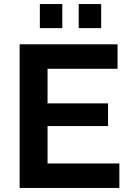

<svg xmlns="http://www.w3.org/2000/svg" viewBox="-20 -929 644 949"><path d="M177 -790V-909H288V-790ZM369 -790V-909H480V-790ZM570 -121V0H77V-710H561V-589H215V-418H514V-306H215V-121Z"/></svg>

Font: PTCRaleway
Style: Bold
Weight: 700
Designer: Matt McInerney, Pablo Impallari, Rodrigo Fuenzalida
Foundry: Matt McInerney, Pablo Impallari, Rodrigo Fuenzalida
Version: Version 3.000g; ttfautohint (v1.5) -l 8 -r 28 -G 28 -x 14 -D